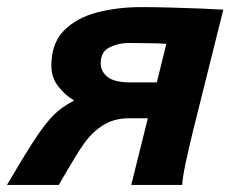

<svg xmlns="http://www.w3.org/2000/svg" viewBox="-27 -523 652 543"><path d="M391.1 -188.5H337.4Q292.5 -188.5 259.3 -165.5Q239.3 -151.9 223.6 -133.5Q208 -115.2 189 -84.2Q169.9 -53.2 139.2 0H-7.3Q36.1 -74.2 68.4 -124.3Q100.6 -174.3 127.9 -200.7Q148.4 -220.7 182.6 -238.8Q156.7 -253.9 137.5 -279.1Q118.2 -304.2 118.2 -336.9Q118.2 -400.9 154.3 -437Q190.4 -473.1 248.3 -488Q306.2 -502.9 371.6 -502.9Q409.2 -502.9 455.1 -501.7Q501 -500.5 542 -498.8Q583 -497.1 604.5 -495.6L517.6 -147.5Q505.4 -97.2 497.3 -58.6Q489.3 -20 488.3 0H344.2ZM338.4 -290H416.5L443.4 -398.9Q434.6 -399.9 414.6 -400.4Q394.5 -400.9 372.6 -401.1Q350.6 -401.4 335.4 -401.4Q308.6 -401.4 283.2 -389.2Q257.8 -377 257.8 -343.8Q257.8 -321.3 276.6 -305.9Q295.4 -290.5 338.4 -290Z"/></svg>

Font: Andika
Style: Bold Italic
Weight: 700
Italic angle: -14°
Designer: Victor Gaultney, Annie Olsen, Julie Remington, Don Collingsworth, Eric Hays, Becca Hirsbrunner
Foundry: SIL International
Version: Version 6.101